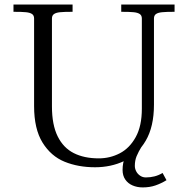

<svg xmlns="http://www.w3.org/2000/svg" viewBox="-20 -720 828 846"><path d="M130.2 -252.5V-638.6Q130.2 -652.1 121.1 -658.3Q112 -664.5 94.1 -666.2Q76.1 -668 39.4 -668V-700H299.8V-668Q263 -668 245.1 -666.2Q227.2 -664.5 218.1 -658.2Q208.9 -652 208.9 -638.6V-250.8Q208.9 -170 234.1 -119.2Q259.2 -68.5 305 -45.4Q350.8 -22.2 415.1 -22.2Q464.9 -22.2 507.9 -44.6Q551 -67 578 -115.9Q605 -164.8 605 -240.5V-638.6Q605 -652 595.8 -658.2Q586.6 -664.5 568.8 -666.2Q550.9 -668 514.2 -668V-700H749.2V-668Q712.5 -668 694.6 -666.2Q676.6 -664.5 667.5 -658.3Q658.4 -652.1 658.4 -638.6V-258.8Q658.4 -161.8 622 -99.8Q585.6 -37.9 527 -10.4Q468.4 17 398.9 17Q324.5 17 264.6 -7.4Q204.6 -31.8 167.4 -91.8Q130.2 -151.9 130.2 -252.5ZM520.1 28.8Q520.1 -2.2 531 -27.7Q541.9 -53.1 560.1 -75.1L562.9 -78.5H606.6Q589.4 -50.5 581.8 -31.5Q574.1 -12.5 574.1 11Q574.1 23.2 580.2 35Q586.4 46.8 597.5 54.2Q608.6 61.8 622.5 61.8Q642.4 61.8 660.4 57.2Q678.4 52.8 696.4 42.2L713.6 73.9Q690.6 88.2 665.1 97Q639.6 105.8 608.9 105.8Q584.4 105.8 564.2 97.1Q544 88.5 532.1 71.2Q520.1 53.9 520.1 28.8Z"/></svg>

Font: Didactic
Style: Regular
Weight: 400
Designer: Tyler Finck
Foundry: Etcetera Type Co
Version: Version 3.007;FEAKit 1.0